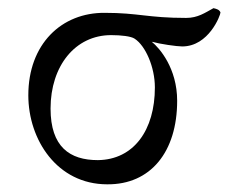

<svg xmlns="http://www.w3.org/2000/svg" viewBox="-20 -454 574 480"><path d="M359.4 -349.6C380.9 -343.8 421.9 -337.9 435.5 -337.9C502 -337.9 531.2 -416 531.2 -422.9C528.3 -429.7 522.5 -431.6 513.7 -433.6C492.2 -421.9 474.6 -409.2 445.3 -409.2C349.6 -409.2 326.2 -421.9 242.2 -421.9C133.8 -422.9 50.8 -343.8 50.8 -215.8C50.8 -104.5 123 6.8 248 6.8C356.4 7.8 422.9 -74.2 422.9 -202.1C422.9 -283.2 378.9 -334 359.4 -349.6ZM257.8 -366.2C283.2 -366.2 307.6 -363.3 316.4 -357.4C343.8 -339.8 367.2 -286.1 367.2 -235.4C367.2 -128.9 314.5 -54.7 224.6 -53.7C154.3 -53.7 106.4 -86.9 106.4 -182.6C106.4 -289.1 168 -366.2 257.8 -366.2Z"/></svg>

Font: Crimson
Style: Roman
Weight: 400
Version: Version 0.2